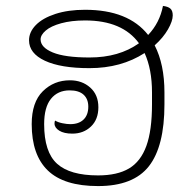

<svg xmlns="http://www.w3.org/2000/svg" viewBox="-20 -619 655 648"><path d="M502 -466Q535 -402 535 -307V-267Q535 -125 482.5 -58Q430 9 311 9Q196 9 141.5 -43.5Q87 -96 87 -200Q87 -274 124.5 -311Q162 -348 216 -348Q257 -348 284.5 -323.5Q312 -299 312 -257Q312 -216 287 -192Q262 -168 224 -168Q196 -168 180 -178Q164 -188 164 -202Q164 -209 166 -212Q176 -206 191 -203Q206 -200 217 -200Q246 -200 262 -215.5Q278 -231 278 -259Q278 -285 262 -299.5Q246 -314 215 -314Q175 -314 152 -285.5Q129 -257 129 -200Q129 -106 172.5 -66.5Q216 -27 311 -27Q376 -27 415.5 -50.5Q455 -74 474 -126.5Q493 -179 493 -267V-307Q493 -385 468 -440Q389 -389 282 -389Q185 -389 131.5 -414Q78 -439 78 -483Q78 -511 101 -534.5Q124 -558 167 -572Q210 -586 267 -586Q413 -586 480 -501Q519 -542 530 -599Q547 -597 555 -590Q563 -583 563 -567Q563 -548 547 -520Q531 -492 502 -466ZM449 -473Q393 -550 267 -550Q221 -550 186.5 -540.5Q152 -531 134.5 -516Q117 -501 117 -486Q117 -459 158 -442Q199 -425 282 -425Q382 -425 449 -473Z"/></svg>

Font: Krub ExtraLight
Style: Regular
Weight: 275
Designer: Ekaluck Peanpanawate
Foundry: Cadson Demak Co.,Ltd.
Version: Version 1.000; ttfautohint (v1.6)